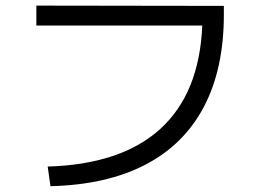

<svg xmlns="http://www.w3.org/2000/svg" viewBox="-20 -680 904 678"><path d="M694.3 -589.8H108.4V-660.2L770.5 -659.2V-628.9Q770.5 -437.5 700.4 -303.7Q630.4 -169.9 493.7 -98.6Q356.9 -27.3 158.2 -22.5L148.4 -91.8Q408.7 -99.6 546.4 -225.1Q684.1 -350.6 694.3 -589.8Z"/></svg>

Font: Pretendard GOV
Style: Regular
Weight: 400
Designer: Base glyphs from Inter by Rasmus Andersson; Hangeul glyphs from Noto Sans CJK(Source Han Sans) by Jang Soo-young and Kan
Foundry: Kil Hyung-jin
Version: Version 1.309